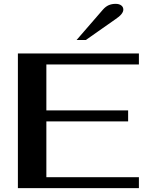

<svg xmlns="http://www.w3.org/2000/svg" viewBox="-20 -978 768 998"><path d="M73 -700H702V-643H221V-404H646V-347H221V-57H702V0H73ZM515 -928Q529 -944 545 -951Q561 -958 581 -958Q599 -958 610 -950Q621 -942 621 -928Q621 -905 580 -878L426 -770H378Z"/></svg>

Font: Fahkwang SemiBold
Style: Regular
Weight: 600
Designer: Suppakit Chalermlarp | Katatrad Co.,Ltd.
Foundry: Cadson Demak Co.,Ltd.
Version: Version 1.000; ttfautohint (v1.6)